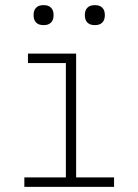

<svg xmlns="http://www.w3.org/2000/svg" viewBox="-20 -729 540 749"><path d="M425 0H75V-37H237V-483H89V-520H277V-37H425ZM350 -631Q342 -631 334.5 -633Q327 -635 321 -641Q315 -647 313 -654.5Q311 -662 311 -670Q311 -678 313 -685.5Q315 -693 321 -699Q327 -705 334.5 -707Q342 -709 350 -709Q358 -709 365.5 -707Q373 -705 379 -699Q385 -693 387 -685.5Q389 -678 389 -670Q389 -662 387 -654.5Q385 -647 379 -641Q373 -635 365.5 -633Q358 -631 350 -631ZM150 -631Q142 -631 134.5 -633Q127 -635 121 -641Q115 -647 113 -654.5Q111 -662 111 -670Q111 -678 113 -685.5Q115 -693 121 -699Q127 -705 134.5 -707Q142 -709 150 -709Q158 -709 165.5 -707Q173 -705 179 -699Q185 -693 187 -685.5Q189 -678 189 -670Q189 -662 187 -654.5Q185 -647 179 -641Q173 -635 165.5 -633Q158 -631 150 -631Z"/></svg>

Font: Iosevka Term Curly Extralight
Style: Regular
Weight: 200
Designer: Belleve Invis
Foundry: Belleve Invis
Version: Version 32.3.0